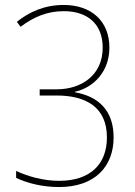

<svg xmlns="http://www.w3.org/2000/svg" viewBox="-20 -744 545 774"><path d="M421 -552C421 -661 346 -724 237 -724C159 -724 98 -696 48 -656L63 -636C116 -676 171 -699 237 -699C331 -699 394 -649 394 -552C394 -439 306 -384 209 -384H140V-359H208C324 -359 411 -314 411 -190C411 -82 344 -15 218 -15C154 -15 89 -34 45 -55V-27C91 -5 152 10 218 10C363 10 438 -73 438 -190C438 -297 379 -355 282 -372V-374C358 -391 421 -456 421 -552Z"/></svg>

Font: Noto Sans Ethiopic SemiCondensed Thin
Style: Regular
Weight: 100
Width: 4
Designer: Monotype Design Team
Foundry: Monotype Imaging Inc.
Version: Version 2.102